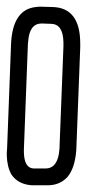

<svg xmlns="http://www.w3.org/2000/svg" viewBox="-20 -555 272 569"><path d="M12.7 -422.9Q16.6 -526.4 85.9 -534.2Q92.8 -535.2 99.6 -535.2L135.7 -534.2Q217.8 -532.2 217.8 -425.8Q217.8 -419.9 217.8 -415L206.1 -110.4Q202.1 -56.6 179.7 -30.3Q157.2 -5.9 121.1 -5.9Q119.1 -5.9 117.2 -5.9H74.2Q33.2 -8.8 13.7 -38.1Q1 -60.5 0 -95.7Q0 -104.5 1 -114.3ZM130.9 -484.4 103.5 -485.4Q67.4 -485.4 63.5 -432.6Q62.5 -425.8 62.5 -419.9L50.8 -112.3Q50.8 -107.4 50.8 -103.5Q51.8 -57.6 79.1 -55.7H113.3Q114.3 -55.7 115.2 -55.7Q146.5 -55.7 154.3 -97.7Q155.3 -104.5 156.2 -113.3L168 -417Q168 -424.8 168 -429.7Q167 -483.4 131.8 -484.4Z"/></svg>

Font: Bratas-flat
Style: flat
Weight: 400
Designer: MUHAMMAD YONI
Version: Version 001.000